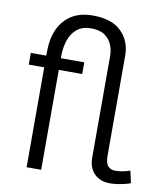

<svg xmlns="http://www.w3.org/2000/svg" viewBox="-83 -808 752 883"><g transform="rotate(10 292.5 -367.0)"><path d="M490.5 6.4Q443.6 6.4 416.6 -21.3Q389.6 -48.9 389.6 -95.3V-570.7Q389.6 -597 379.6 -622.2Q369.5 -647.4 346.1 -663.9Q322.6 -680.5 281.1 -680.5Q241.9 -680.5 217 -660.4Q192 -640.3 180.5 -607.1Q168.9 -573.8 168.2 -533.6V-521.1H277.6V-466.5H168.2V0H100.2V-466.5H28V-521.1H100.2V-540Q100.2 -599.2 120.1 -643.9Q140.1 -688.5 179.9 -714.3Q219.8 -740 280.4 -740Q368.5 -740 413 -696.1Q457.6 -652.2 457.6 -584.4V-117.9Q457.6 -81.1 470.6 -68Q483.6 -54.9 504.2 -54.9Q524.9 -54.9 544.2 -59.4Q563.5 -63.9 572.9 -67.5L585.5 -11.1Q575.6 -6.8 559.1 -2.9Q542.6 1 524.8 3.7Q507 6.4 490.5 6.4Z"/></g></svg>

Font: Raleway Thin
Style: Regular
Weight: 100
Designer: Matt McInerney, Pablo Impallari, Rodrigo Fuenzalida
Foundry: Matt McInerney, Pablo Impallari, Rodrigo Fuenzalida
Version: Version 4.026